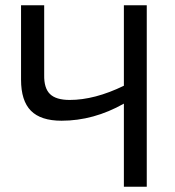

<svg xmlns="http://www.w3.org/2000/svg" viewBox="-20 -710 665 730"><path d="M538 -690V0H451V-316Q336 -251 214 -251Q135 -251 97.5 -289Q60 -327 60 -407V-690H148V-425Q147 -375 170 -352.5Q193 -330 245 -330Q340 -330 451 -384V-690Z"/></svg>

Font: Exo 2
Style: Regular
Weight: 400
Designer: Natanael Gama
Version: Version 1.001;PS 001.001;hotconv 1.0.70;makeotf.lib2.5.58329